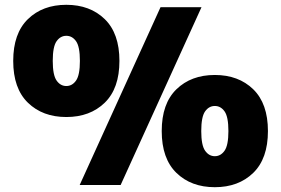

<svg xmlns="http://www.w3.org/2000/svg" viewBox="-20 -770 1170 799"><path d="M256 -283Q157.5 -283 96.2 -342.5Q35 -402 35 -516.5Q35 -631 96.2 -690.5Q157.5 -750 256 -750Q354.5 -750 415.8 -690.5Q477 -631 477 -516.5Q477 -402 415.8 -342.5Q354.5 -283 256 -283ZM311.5 0 648 -740H818.5L482 0ZM256 -412Q280.5 -412 296.5 -434.8Q312.5 -457.5 312.5 -516.5Q312.5 -576 296.5 -598.5Q280.5 -621 256 -621Q231.5 -621 215.5 -598.5Q199.5 -576 199.5 -516.5Q199.5 -457.5 215.5 -434.8Q231.5 -412 256 -412ZM874 9Q775.5 9 714.2 -50.5Q653 -110 653 -224.5Q653 -339 714.2 -398.5Q775.5 -458 874 -458Q972.5 -458 1033.8 -398.5Q1095 -339 1095 -224.5Q1095 -110 1033.8 -50.5Q972.5 9 874 9ZM874 -120Q898.5 -120 914.5 -142.8Q930.5 -165.5 930.5 -224.5Q930.5 -284 914.5 -306.5Q898.5 -329 874 -329Q849.5 -329 833.5 -306.5Q817.5 -284 817.5 -224.5Q817.5 -165.5 833.5 -142.8Q849.5 -120 874 -120Z"/></svg>

Font: Encode Sans Black
Style: Regular
Weight: 900
Designer: Multiple Designers
Foundry: Impallari Type
Version: Version 3.002; ttfautohint (v1.8.3) -l 8 -r 50 -G 200 -x 14 